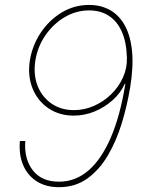

<svg xmlns="http://www.w3.org/2000/svg" viewBox="-20 -757 594 786"><path d="M221.7 9.3Q168 9.3 130.4 -14.6Q92.8 -38.6 74.7 -81.3Q56.6 -124 61.5 -179.7H83.5Q78.1 -106.4 114.3 -59.8Q150.4 -13.2 221.7 -13.2Q288.6 -13.2 341.8 -58.8Q395 -104.5 433.6 -193.8Q472.2 -283.2 493.2 -414.1L490.7 -413.6Q474.1 -376.5 441.2 -346.9Q408.2 -317.4 366.9 -300.5Q325.7 -283.7 281.7 -283.7Q223.1 -283.7 178.7 -313.5Q134.3 -343.3 113.3 -395Q92.3 -446.8 102.5 -511.2Q112.8 -571.8 146.7 -623Q180.7 -674.3 232.2 -705.6Q283.7 -736.8 345.2 -736.8Q392.6 -736.8 429.9 -716.1Q467.3 -695.3 490.7 -653.3Q514.2 -611.3 520.5 -547.9Q526.9 -484.4 512.7 -398.4Q500.5 -324.7 478.5 -252.4Q456.5 -180.2 421.6 -120.8Q386.7 -61.5 337.4 -26.1Q288.1 9.3 221.7 9.3ZM282.7 -306.2Q325.2 -306.2 364.5 -323.5Q403.8 -340.8 434.8 -370.8Q465.8 -400.9 483.4 -439.9Q501 -479 499.5 -521.5Q497.6 -585.4 478.3 -628.2Q459 -670.9 425 -692.6Q391.1 -714.4 345.2 -714.4Q291.5 -714.4 244.9 -686.8Q198.2 -659.2 166.3 -613Q134.3 -566.9 125 -510.7Q115.7 -453.1 133.5 -406.7Q151.4 -360.4 190.4 -333.3Q229.5 -306.2 282.7 -306.2Z"/></svg>

Font: Inter 18pt Thin
Style: Italic
Weight: 250
Italic angle: -9.3988°
Version: Version 4.001;git-66647c0bb